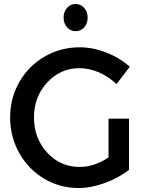

<svg xmlns="http://www.w3.org/2000/svg" viewBox="-20 -941 740 966"><path d="M300 -852Q300 -882 317.5 -901.5Q335 -921 360.5 -921Q386 -921 403.5 -901.5Q421 -882 421 -852Q421 -823 403.5 -803.5Q386 -784 360.5 -784Q335 -784 317.5 -803.5Q300 -823 300 -852ZM526 -149V-344H629V-86Q575 -45 506.5 -20Q438 5 374 5Q282 5 203 -41.5Q124 -88 77.5 -170Q31 -252 31 -350Q31 -448 78 -529.5Q125 -611 205.5 -657Q286 -703 380 -703Q447 -703 514 -677Q581 -651 633 -605L566 -518Q526 -556 477.5 -577Q429 -598 380 -598Q284 -598 217.5 -526Q151 -454 151 -350Q151 -245 217.5 -173Q284 -101 381 -101Q454 -101 526 -149Z"/></svg>

Font: Steamflix Grotesk
Style: Regular
Weight: 400
Designer: Julieta Ulanovsky
Foundry: Julieta Ulanovsky
Version: Version 4.000;PS 004.000;hotconv 1.0.88;makeotf.lib2.5.64775